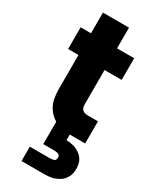

<svg xmlns="http://www.w3.org/2000/svg" viewBox="-240 -758 887 1090"><g transform="rotate(30 203.0 -213.5)"><path d="M88.9 -558.1V-693.8H259.8V-558.1H372.1V-416H259.8V-191.9Q259.8 -166.5 272 -155.8Q282.7 -145 312 -145H373V0H272V37.1Q294.9 37.1 317.9 43Q337.4 47.9 359.9 63Q379.9 76.2 391.1 98.1Q401.9 122.1 401.9 150.9Q401.9 181.6 390.1 204.1Q377.9 227.5 358.9 240.2Q337.4 254.4 314 261.2Q288.1 267.1 263.2 267.1H109.9V172.9H240.2Q258.8 172.9 270 168Q279.8 162.6 279.8 147Q279.8 132.3 270 127.9Q259.8 122.1 240.2 122.1H168.9V-24.9Q131.3 -46.4 109.9 -86.9Q88.9 -127 88.9 -193.8V-416H21V-558.1Z"/></g></svg>

Font: PoppinsZ
Style: Bold
Weight: 700
Designer: Ninad Kale (Devanagari), Jonny Pinhorn (Latin)
Foundry: Indian Type Foundry
Version: Version 3.002;FEAKit 1.0